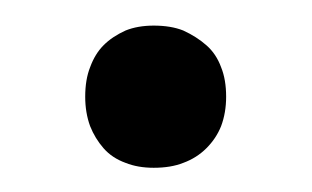

<svg xmlns="http://www.w3.org/2000/svg" viewBox="-20 -122 249 153"><path d="M62.5 -3.9Q69.3 3.9 80.1 7.8Q89.8 11.7 102.5 11.7Q116.2 11.7 126 7.8Q136.7 3.9 144.5 -3.9Q152.3 -11.7 156.2 -21.5Q160.2 -32.2 160.2 -44.9Q160.2 -58.6 156.2 -68.4Q152.3 -79.1 144.5 -85.9Q136.7 -92.8 126 -97.7Q116.2 -101.6 102.5 -101.6Q89.8 -101.6 80.1 -97.7Q69.3 -92.8 62.5 -85.9Q55.7 -79.1 51.8 -68.4Q47.9 -58.6 47.9 -44.9Q47.9 -32.2 51.8 -21.5Q55.7 -11.7 62.5 -3.9Z"/></svg>

Font: Aptus Gothic JP
Style: Medium
Weight: 400
Designer: Fuminori Ogawa / Motoya
Version: Version 1